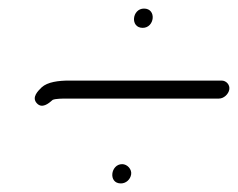

<svg xmlns="http://www.w3.org/2000/svg" viewBox="-20 -521 555 448"><path d="M262 -93C274 -93 284 -102 286 -114C288 -126 277 -138 265 -138C238 -138 232 -93 262 -93ZM313 -456C341 -456 346 -501 316 -501C288 -501 283 -456 313 -456ZM515 -312C517 -323 508 -333 497 -333H142C117 -333 91 -330 77 -317C69 -309 53 -294 66 -280C78 -267 93 -279 103 -288C110 -291 127 -291 136 -291H491C502 -291 513 -301 515 -312Z"/></svg>

Font: PolanStronk
Style: Ita
Weight: 500
Version: Version 1.0